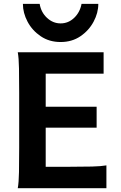

<svg xmlns="http://www.w3.org/2000/svg" viewBox="-20 -987 632 1007"><path d="M219.7 -427.2H486.8V-317.4H219.7V-112.3H345.7Q415.5 -112.3 462.6 -113.5Q509.8 -114.7 538.1 -119.6V0H73.2Q78.6 -29.3 79.6 -84.7Q80.6 -140.1 80.6 -212.4V-500.5Q80.6 -572.8 79.6 -628.2Q78.6 -683.6 73.2 -712.9H523.4V-600.6H219.7ZM407.7 -966.8H495.6Q495.6 -919.4 470.9 -873.3Q446.3 -827.1 401.9 -796.9Q357.4 -766.6 297.9 -766.6Q238.3 -766.6 193.6 -796.9Q148.9 -827.1 124.5 -873.3Q100.1 -919.4 100.1 -966.8H188Q195.3 -922.4 226.6 -893.3Q257.8 -864.3 297.9 -864.3Q338.4 -864.3 368.9 -893.3Q399.4 -922.4 407.7 -966.8Z"/></svg>

Font: Andika
Style: Bold
Weight: 700
Designer: Victor Gaultney, Annie Olsen, Julie Remington, Don Collingsworth, Eric Hays, Becca Hirsbrunner
Foundry: SIL International
Version: Version 6.101